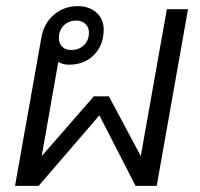

<svg xmlns="http://www.w3.org/2000/svg" viewBox="-20 -606 653 626"><path d="M593 -576 491 0H422L304 -230L106 0H29L115 -484Q123 -530 156 -558Q189 -586 233 -586Q271 -586 294.5 -565Q318 -544 318 -510Q318 -459 286.5 -427Q255 -395 205 -395Q185 -395 170 -404L116 -97L286 -292H335L439 -97L524 -576ZM172 -481Q172 -464 183 -453.5Q194 -443 212 -443Q238 -443 254 -459Q270 -475 270 -500Q270 -517 258.5 -528Q247 -539 230 -539Q204 -539 188 -523Q172 -507 172 -481Z"/></svg>

Font: Sarabun Light
Style: Italic
Weight: 300
Italic angle: -10°
Designer: Suppakit Chalermlarp | Katatrad Co.,Ltd.
Foundry: Cadson Demak Co.,Ltd.
Version: Version 1.000; ttfautohint (v1.6)